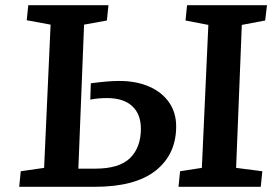

<svg xmlns="http://www.w3.org/2000/svg" viewBox="-20 -720 1070 740"><path d="M175 -625 83 -642 89 -700H398L392 -641L304 -625L282 -70H347Q440 -70 481.5 -111Q523 -152 523 -224Q523 -280 489.5 -311Q456 -342 392 -342Q357 -342 328 -336L330 -399Q369 -404 393 -406Q417 -408 440 -408Q505 -408 554.5 -386.5Q604 -365 631.5 -325.5Q659 -286 659 -233Q659 -125 580 -62.5Q501 0 345 0H54L60 -60L150 -73ZM783 -624 695 -641 701 -700H1009L1002 -641L912 -624L890 -73L991 -60L985 0H668L674 -60L758 -73Z"/></svg>

Font: Literata 7pt SemiBold
Style: Italic
Weight: 600
Italic angle: -2°
Designer: Latin by Veronika Burian and Jose Scaglione. Greek by Irene Vlachou. Cyrillic by Vera Evstafieva
Foundry: TypeTogether
Version: Version 3.002